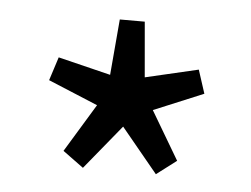

<svg xmlns="http://www.w3.org/2000/svg" viewBox="-34 -751 484 370"><g transform="rotate(5 208.5 -566.5)"><path d="M154.8 -543.5 58.6 -583.5 73.2 -628.9 174.8 -604 184.1 -711.9H232.4L241.7 -605L344.2 -628.9L358.9 -583.5L262.7 -543.5L317.9 -450.2L279.3 -420.9L208.5 -506.8L138.2 -420.9L98.1 -450.2Z"/></g></svg>

Font: Varta
Style: Regular
Weight: 400
Designer: Joana Correia, Viktoriya Grabowska, Eben Sorkin
Foundry: Sorkin Type
Version: Version 1.003; ttfautohint (v1.3) -l 8 -r 24 -G 200 -x 12 -H